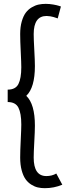

<svg xmlns="http://www.w3.org/2000/svg" viewBox="-20 -817 349 999"><path d="M272.9 85.9 304.2 144Q261.2 162.1 213.4 162.1Q193.8 162.1 176.8 158.2Q159.7 154.3 142.3 143.3Q125 132.3 112.8 115.2Q100.6 98.1 92.8 69.3Q85 40.5 85 2.9Q85 -30.8 87.9 -88.9Q90.8 -147 90.8 -169.4Q90.8 -227.5 75.9 -256.8Q61 -286.1 20 -286.1V-350.6Q61 -350.6 75.9 -379.9Q90.8 -409.2 90.8 -467.3Q90.8 -489.7 87.9 -547.9Q85 -606 85 -639.6Q85 -677.2 93.3 -705.8Q101.6 -734.4 114.3 -751.2Q127 -768.1 145.3 -778.8Q163.6 -789.6 180.9 -793.2Q198.2 -796.9 217.8 -796.9Q236.8 -796.9 256.6 -793.5Q276.4 -790 286.6 -786.6L296.9 -783.2L280.3 -721.2Q278.8 -721.7 271.7 -724.1Q264.6 -726.6 258.1 -728.5Q251.5 -730.5 241.2 -732.2Q231 -733.9 222.2 -733.9Q155.3 -733.9 155.3 -639.6Q155.3 -614.3 158.4 -557.9Q161.6 -501.5 161.6 -473.6Q161.6 -360.8 116.7 -318.4Q161.6 -275.9 161.6 -163.1Q161.6 -134.8 158.4 -78.6Q155.3 -22.5 155.3 2.9Q155.3 99.1 221.2 99.1Q250 99.1 272.9 85.9Z"/></svg>

Font: LilGrotesk
Style: Regular
Weight: 400
Designer: BSozoo
Foundry: BSozoo
Version: Version 1.004;PS 001.004;hotconv 1.0.70;makeotf.lib2.5.58329